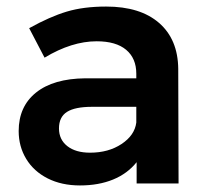

<svg xmlns="http://www.w3.org/2000/svg" viewBox="-20 -560 630 586"><path d="M397 0V-65Q369 -30 325 -12Q281 6 224 6Q168 6 125.5 -15.5Q83 -37 60 -75Q37 -113 37 -160Q37 -235 90 -277.5Q143 -320 240 -321H396V-335Q396 -382 365 -408Q334 -434 275 -434Q199 -434 116 -384L69 -474Q132 -509 183.5 -524.5Q235 -540 304 -540Q408 -540 465.5 -490Q523 -440 524 -350L525 0ZM396 -186V-234H261Q209 -234 184.5 -218.5Q160 -203 160 -168Q160 -134 185.5 -114Q211 -94 255 -94Q311 -94 351 -120.5Q391 -147 396 -186Z"/></svg>

Font: Montserrat Medium
Style: Regular
Weight: 500
Designer: Julieta Ulanovsky
Foundry: Julieta Ulanovsky
Version: Version 6.001